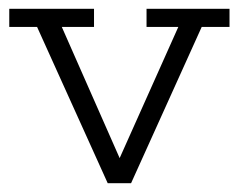

<svg xmlns="http://www.w3.org/2000/svg" viewBox="-20 -415 541 435"><path d="M224 0 64 -354H1V-395H193V-354H120L262 -32H240L384 -354H312V-395H500V-354H437L277 0Z"/></svg>

Font: Rokkitt SemiBold Light
Style: Regular
Weight: 300
Version: Version 3.103